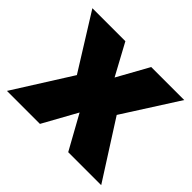

<svg xmlns="http://www.w3.org/2000/svg" viewBox="-132 -723 893 893"><g transform="rotate(45 315.0 -276.5)"><path d="M183 -282 14 -553H231L315 -398L401 -553H618L445 -282L625 0H408L315 -168L222 0H5Z"/></g></svg>

Font: Noto Sans Syriac Western Black
Style: Regular
Weight: 900
Designer: Patrick Giasson and the Monotype Design Team
Foundry: Monotype Imaging Inc.
Version: Version 3.000; ttfautohint (v1.8.4.7-5d5b)